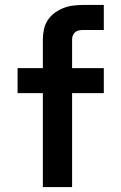

<svg xmlns="http://www.w3.org/2000/svg" viewBox="-20 -755 490 775"><path d="M153 0V-379H51V-480H153V-596Q153 -617 157.5 -637Q162 -657 173 -674Q184 -691 200.5 -703Q217 -715 236 -722.5Q255 -730 275.5 -732.5Q296 -735 316 -735H399V-634H316Q308 -634 299.5 -632.5Q291 -631 284.5 -626Q278 -621 274.5 -613Q271 -605 271 -596V-480H399V-379H271V0Z"/></svg>

Font: Iosevka Book
Style: Bold
Weight: 700
Designer: Belleve Invis
Foundry: Belleve Invis
Version: Version 28.0.7; ttfautohint (v1.8.3)